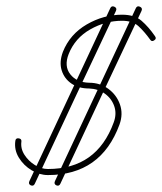

<svg xmlns="http://www.w3.org/2000/svg" viewBox="-20 -571 508 601"><path d="M418 -550Q427 -546 423 -537Q359 -402 295.5 -266.5Q232 -131 169 4Q169 4 169 4Q169 4 169 4Q165 13 156 9Q148 5 152 -4Q215 -139 278.5 -274.5Q342 -410 405 -545Q409 -554 418 -550ZM338 -550Q347 -546 343 -537Q279 -402 215.5 -266.5Q152 -131 89 4Q89 4 89 4Q89 4 89 4Q85 13 76 9Q68 5 72 -4Q135 -139 198.5 -274.5Q262 -410 325 -545Q329 -554 338 -550ZM463 -445Q455 -439 450 -447Q432 -472 413.5 -489Q395 -506 362 -506Q310 -506 262.5 -479Q215 -452 195 -402Q180 -364 200 -338.5Q220 -313 259 -312Q293 -312 319 -293Q345 -274 355.5 -244Q366 -214 354 -181Q296 -23 130 -23Q104 -23 79 -38Q54 -53 39 -77.5Q24 -102 28 -130Q28 -130 28 -130Q28 -130 28 -130Q29 -139 38 -138Q48 -137 47 -128Q44 -106 56.5 -86.5Q69 -67 89 -54.5Q109 -42 130 -42Q283 -42 336 -188Q346 -215 337.5 -239Q329 -263 308 -278Q287 -293 259 -294Q226 -294 203.5 -309.5Q181 -325 173 -351Q165 -377 177 -409Q199 -464 251.5 -494.5Q304 -525 362 -525Q401 -525 423 -506Q445 -487 465 -458Q471 -450 463 -445Z"/></svg>

Font: FRB American Cursive Guidelines Arrows Extralight
Style: Italic
Weight: 200
Italic angle: -25°
Version: Version 2.0;Modular Font Editor K font №1